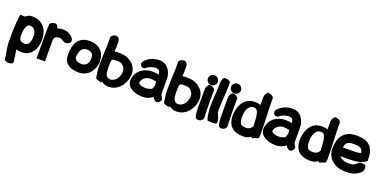

<svg xmlns="http://www.w3.org/2000/svg" viewBox="-15 -1555 5275 2655"><g transform="rotate(20 2622.5 -227.0)"><path d="M2 -84C2 25 29 100 36 189L37 182C58 206 115 212 148 192L151 195C162 177 164 157 157 137C153 88 142 42 136 -7C157 -1 182 2 207 4C316 11 411 -67 423 -220C424 -233 424 -246 424 -260C424 -401 346 -513 186 -513C179 -513 173 -512 166 -512H163C137 -506 116 -495 97 -477H23C10 -395 4 -307 2 -215ZM130 -230C132 -302 151 -387 207 -383C266 -379 298 -330 298 -262C298 -184 278 -121 216 -121C213 -121 210 -122 207 -122C142 -128 130 -155 130 -230Z M440 13 466 12C491 11 513 12 540 12H565V-13C565 -114 562 -214 565 -312C571 -343 598 -363 636 -363C690 -363 682 -343 733 -325L737 -324H741C769 -324 792 -337 809 -354C826 -396 797 -427 780 -441C737 -479 698 -489 637 -489C611 -488 590 -484 568 -474C565 -495 555 -515 537 -526L533 -529C497 -535 467 -519 451 -503L444 -495V-485C444 -460 440 -435 440 -408Z M832 -203C832 -182 833 -161 835 -139V-137C853 -44 945 -2 1053 -2C1197 -5 1275 -120 1279 -237C1279 -373 1204 -465 1051 -465C885 -465 832 -338 832 -203ZM946 -196C951 -271 978 -341 1050 -341C1123 -341 1153 -311 1153 -250C1153 -245 1152 -240 1152 -235V-234C1150 -170 1115 -126 1050 -126C994 -126 946 -151 946 -196Z M1289 -210C1289 -140 1297 -75 1307 -20L1310 -7L1322 -1C1339 6 1354 12 1368 15L1394 22L1397 3C1418 19 1444 33 1476 39C1632 62 1729 -70 1749 -187C1751 -201 1753 -215 1753 -229C1755 -358 1642 -444 1522 -449C1488 -450 1455 -452 1422 -446C1426 -492 1427 -550 1425 -592C1424 -621 1409 -651 1379 -658H1375C1340 -658 1314 -642 1298 -617V-609C1298 -609 1299 -546 1298 -507C1295 -392 1289 -321 1289 -210ZM1416 -222C1419 -341 1411 -336 1518 -336C1577 -336 1627 -281 1625 -219C1622 -133 1566 -59 1488 -61C1426 -72 1416 -124 1416 -222Z M1763 -147C1763 -36 1886 11 1993 11C2067 11 2106 -13 2146 -39C2155 -22 2175 9 2204 12C2229 14 2245 -3 2253 -15C2261 -26 2269 -39 2263 -56L2262 -57C2243 -95 2235 -82 2233 -143V-331C2233 -433 2173 -545 2053 -545C1962 -545 1891 -510 1844 -458C1819 -437 1818 -395 1847 -375C1859 -367 1874 -366 1892 -368L1898 -373C1929 -402 1977 -427 2047 -428C2089 -421 2101 -402 2105 -354C2074 -362 2036 -364 2008 -364C1874 -364 1770 -274 1763 -149ZM1890 -161C1898 -222 1965 -273 2040 -261H2042C2061 -260 2078 -255 2102 -253C2113 -215 2108 -181 2090 -142C2068 -128 2030 -116 1991 -116C1942 -116 1891 -137 1890 -161Z M2288 -210C2288 -140 2296 -75 2306 -20L2309 -7L2321 -1C2338 6 2353 12 2367 15L2393 22L2396 3C2417 19 2443 33 2475 39C2631 62 2728 -70 2748 -187C2750 -201 2752 -215 2752 -229C2754 -358 2641 -444 2521 -449C2487 -450 2454 -452 2421 -446C2425 -492 2426 -550 2424 -592C2423 -621 2408 -651 2378 -658H2374C2339 -658 2313 -642 2297 -617V-609C2297 -609 2298 -546 2297 -507C2294 -392 2288 -321 2288 -210ZM2415 -222C2418 -341 2410 -336 2517 -336C2576 -336 2626 -281 2624 -219C2621 -133 2565 -59 2487 -61C2425 -72 2415 -124 2415 -222Z M2762 -538C2762 -499 2795 -466 2835 -466C2875 -466 2908 -498 2908 -537C2908 -577 2875 -610 2834 -610C2794 -610 2762 -578 2762 -538ZM2772 -138C2772 -88 2771 -17 2790 28L2793 37L2802 42C2843 61 2892 39 2901 -2L2902 -4V-7C2902 -61 2897 -129 2897 -178V-421C2882 -444 2856 -460 2822 -460H2812L2804 -453C2784 -435 2772 -406 2772 -376Z M2942 -542C2942 -365 2899 -149 2956 14L2962 12L2977 14C2995 15 3057 27 3088 6L3091 1L3092 6C3096 -38 3083 -77 3069 -103L3064 -123L3058 -125C3038 -166 3067 -409 3067 -531V-591C3054 -610 3025 -622 2992 -622H2972C2955 -602 2942 -573 2942 -542Z M3103 -538C3103 -499 3136 -466 3176 -466C3216 -466 3249 -498 3249 -537C3249 -577 3216 -610 3175 -610C3135 -610 3103 -578 3103 -538ZM3113 -138C3113 -88 3112 -17 3131 28L3134 37L3143 42C3184 61 3233 39 3242 -2L3243 -4V-7C3243 -61 3238 -129 3238 -178V-421C3223 -444 3197 -460 3163 -460H3153L3145 -453C3125 -435 3113 -406 3113 -376Z M3259 -160C3266 -28 3337 50 3494 50C3541 50 3578 35 3607 12L3612 33L3705 -2L3708 -15C3711 -32 3712 -48 3712 -65C3712 -233 3698 -423 3698 -585V-593L3693 -600C3678 -621 3651 -635 3620 -635H3611L3604 -629C3584 -612 3571 -583 3571 -552C3571 -515 3569 -479 3570 -440C3545 -450 3517 -454 3484 -454C3314 -454 3259 -292 3259 -161ZM3391 -146C3377 -257 3405 -367 3482 -377C3492 -378 3502 -378 3515 -376C3575 -368 3575 -241 3581 -129C3566 -102 3537 -76 3492 -76C3419 -76 3405 -91 3391 -146Z M3722 -147C3722 -36 3845 11 3952 11C4026 11 4065 -13 4105 -39C4114 -22 4134 9 4163 12C4188 14 4204 -3 4212 -15C4220 -26 4228 -39 4222 -56L4221 -57C4202 -95 4194 -82 4192 -143V-331C4192 -433 4132 -545 4012 -545C3921 -545 3850 -510 3803 -458C3778 -437 3777 -395 3806 -375C3818 -367 3833 -366 3851 -368L3857 -373C3888 -402 3936 -427 4006 -428C4048 -421 4060 -402 4064 -354C4033 -362 3995 -364 3967 -364C3833 -364 3729 -274 3722 -149ZM3849 -161C3857 -222 3924 -273 3999 -261H4001C4020 -260 4037 -255 4061 -253C4072 -215 4067 -181 4049 -142C4027 -128 3989 -116 3950 -116C3901 -116 3850 -137 3849 -161Z M4246 -160C4253 -28 4324 50 4481 50C4528 50 4565 35 4594 12L4599 33L4692 -2L4695 -15C4698 -32 4699 -48 4699 -65C4699 -233 4685 -423 4685 -585V-593L4680 -600C4665 -621 4638 -635 4607 -635H4598L4591 -629C4571 -612 4558 -583 4558 -552C4558 -515 4556 -479 4557 -440C4532 -450 4504 -454 4471 -454C4301 -454 4246 -292 4246 -161ZM4378 -146C4364 -257 4392 -367 4469 -377C4479 -378 4489 -378 4502 -376C4562 -368 4562 -241 4568 -129C4553 -102 4524 -76 4479 -76C4406 -76 4392 -91 4378 -146Z M4711 -243C4698 -77 4826 34 5017 24C5097 24 5156 -5 5201 -44C5231 -72 5237 -115 5220 -147L5216 -155C5189 -164 5158 -171 5129 -159L5125 -156C5082 -117 5071 -99 4990 -99C4925 -99 4876 -121 4853 -154H4988C5085 -154 5163 -169 5220 -214L5229 -221V-231C5229 -410 5162 -499 4966 -499C4791 -499 4718 -391 4711 -243ZM4842 -279C4853 -345 4877 -375 4967 -375C5060 -375 5100 -357 5105 -293C5082 -284 5049 -279 5006 -279C4954 -279 4897 -281 4842 -279Z"/></g></svg>

Font: Snowfall
Style: Blk
Weight: 900
Designer: Jasper
Foundry: Cannot Into Space Fonts
Version: Version 0.9